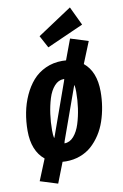

<svg xmlns="http://www.w3.org/2000/svg" viewBox="-104 -897 697 1089"><g transform="rotate(-10 244.5 -352.5)"><path d="M430.2 -731 219.2 -637.2 181.2 -708 378.9 -838.9ZM400.9 -508.8Q467.8 -454.1 467.8 -338.9Q467.8 -294.9 460.9 -252.2Q454.1 -209.5 440.4 -169.4Q426.8 -129.4 404.8 -95.7Q382.8 -62 354.5 -36.6Q326.2 -11.2 288.1 2.9Q250 17.1 206.1 17.1Q191.9 17.1 186 16.1L140.1 133.8L39.1 102.1L88.9 -20Q21 -75.7 21 -190.9Q21 -244.6 30.8 -295.4Q40.5 -346.2 61.5 -392.3Q82.5 -438.5 112.5 -472.9Q142.6 -507.3 186.5 -527.6Q230.5 -547.9 283.2 -547.9Q298.3 -547.9 305.2 -546.9L349.1 -665L451.2 -632.8ZM272.9 -444.8Q243.2 -444.8 220 -419.2Q196.8 -393.6 183.8 -351.6Q170.9 -309.6 164.6 -263.4Q158.2 -217.3 158.2 -169.9Q158.2 -141.1 162.1 -125L165 -128.9L273.9 -434.1L276.9 -444.8ZM215.8 -85Q245.6 -85 268.6 -111.1Q291.5 -137.2 304.7 -179.2Q317.9 -221.2 324.5 -267.6Q331.1 -314 331.1 -360.8Q331.1 -383.8 328.1 -400.9L325.2 -397L217.8 -97.2L214.8 -85Z"/></g></svg>

Font: Fira Sans Compressed
Style: Bold Italic
Weight: 700
Width: 3
Italic angle: -8°
Designer: Carrois Corporate & Edenspiekermann AG
Foundry: Carrois Corporate GbR & Edenspiekermann AG
Version: Version 4.203;PS 004.203;hotconv 1.0.88;makeotf.lib2.5.64775